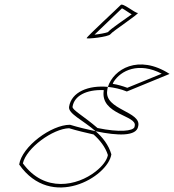

<svg xmlns="http://www.w3.org/2000/svg" viewBox="-20 -956 754 831"><path d="M63 -244C202 -45 447 -190 462 -288C450 -329 424 -362 394 -388C357 -396 319 -405 283 -416C202 -416 75 -322 63 -244ZM79 -249C94 -316 209 -399 279 -401C315 -390 350 -382 385 -374C412 -350 436 -320 447 -285C443 -263 424 -237 393 -213C315 -152 173 -120 79 -249ZM279 -494C274 -464 339 -436 394 -388C489 -368 571 -365 578 -409C595 -474 431 -480 444 -564C445 -569 445 -575 447 -580C363 -588 289 -558 279 -494ZM294 -494C301 -541 353 -569 429 -566V-564C413 -459 575 -457 563 -411L562 -406C556 -389 497 -382 402 -402C342 -454 292 -480 294 -494ZM355 -791C354 -786 450 -796 458 -808C466 -820 588 -900 576 -900C563 -900 510 -946 502 -934C493 -924 357 -799 355 -791ZM389 -806C426 -842 489 -902 508 -920C519 -915 537 -901 550 -894C516 -869 461 -833 447 -817C437 -813 409 -808 389 -806ZM447 -580C474 -577 502 -571 529 -560L714 -636C579 -723 471 -656 447 -580ZM468 -593C470 -597 470 -599 472 -602C503 -651 580 -689 680 -637L531 -576C509 -584 489 -590 468 -593Z"/></svg>

Font: Ampere
Style: OuLnIta
Weight: 400
Version: Version 1